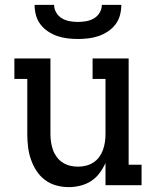

<svg xmlns="http://www.w3.org/2000/svg" viewBox="-20 -760 640 788"><path d="M262 8Q236 8 210.5 1Q185 -6 164 -22Q143 -38 129 -60Q115 -82 106.5 -107Q98 -132 95 -158Q92 -184 92 -210V-436H39V-520H187V-210Q187 -193 189.5 -176.5Q192 -160 197.5 -144.5Q203 -129 213 -115.5Q223 -102 237 -93Q251 -84 267 -80Q283 -76 300 -76Q317 -76 333 -80Q349 -84 363 -93Q377 -102 387 -115.5Q397 -129 402.5 -144.5Q408 -160 410.5 -176.5Q413 -193 413 -210V-436H360V-520H508V-84H561V0H413V-91Q403 -69 388.5 -49.5Q374 -30 354 -17Q334 -4 310 2Q286 8 262 8ZM300 -600Q279 -600 257.5 -602.5Q236 -605 215.5 -612Q195 -619 177 -631Q159 -643 146 -660Q133 -677 127.5 -698Q122 -719 122 -740H202Q202 -723 211 -708Q220 -693 234.5 -684.5Q249 -676 266 -673Q283 -670 300 -670Q317 -670 334 -673Q351 -676 365.5 -684.5Q380 -693 389 -708Q398 -723 398 -740H478Q478 -719 472.5 -698Q467 -677 454 -660Q441 -643 423 -631Q405 -619 384.5 -612Q364 -605 342.5 -602.5Q321 -600 300 -600Z"/></svg>

Font: Iosevka Etoile Medium
Style: Regular
Weight: 500
Designer: Belleve Invis
Foundry: Belleve Invis
Version: Version 22.1.2; ttfautohint (v1.8.4)